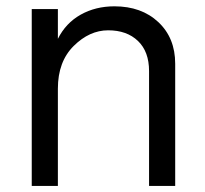

<svg xmlns="http://www.w3.org/2000/svg" viewBox="-20 -573 658 617"><path d="M82 24.4V-543.9H166V-448.2Q191.4 -499 239.3 -525.9Q287.1 -552.7 347.7 -552.7Q434.6 -552.7 488.8 -502Q543 -451.2 543 -368.2V24.4H459V-344.7Q459 -407.2 423.3 -441.4Q387.7 -475.6 327.6 -475.6Q267.6 -475.6 216.8 -425.3Q166 -375 166 -288.1V24.4Z"/></svg>

Font: GenEi M Gothic v2 Regular
Style: Regular
Weight: 400
Version: Version 2.0